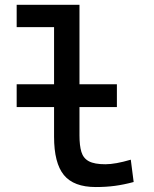

<svg xmlns="http://www.w3.org/2000/svg" viewBox="-20 -752 626 782"><path d="M47.9 -315.9V-408.7H456.1V-315.9ZM370.1 9.8Q280.3 9.8 240.2 -39.1Q200.2 -87.9 200.2 -195.3V-732.4H303.7V-200.2Q303.7 -159.2 311.5 -133.3Q319.3 -107.4 342 -95.2Q364.7 -83 409.2 -83Q449.7 -83 512.7 -101.6L524.4 -10.7Q484.9 0 448.5 4.9Q412.1 9.8 370.1 9.8ZM47.9 -641.6V-732.4H209V-641.6Z"/></svg>

Font: Cascadia Code
Style: Regular
Weight: 400
Monospace: yes
Designer: Aaron Bell
Foundry: Saja Typeworks
Version: Version 2106.017